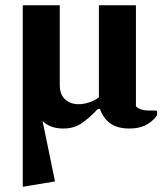

<svg xmlns="http://www.w3.org/2000/svg" viewBox="-20 -476 614 726"><path d="M219 10Q196 10 176.5 3.5Q157 -3 141 -18L188 210L68 230H66V-456H206V-154Q206 -119 226 -100.5Q246 -82 277 -82Q296 -82 317.5 -89Q339 -96 354 -108V-456H494V-74Q510 -58 542 -58H571L574 -55V-41Q563 -22 536.5 -6Q510 10 469 10Q424 10 397 -9.5Q370 -29 358 -64H350Q318 -30 289 -10Q260 10 219 10Z"/></svg>

Font: Spectral
Style: Bold
Weight: 700
Designer: Jean-Baptiste Levee
Foundry: Production Type
Version: Version 2.001